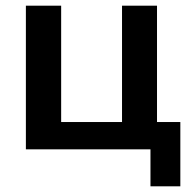

<svg xmlns="http://www.w3.org/2000/svg" viewBox="-20 -525 675 675"><path d="M509 130V0H71V-505H195V-96H409V-505H532V-96H614V130Z"/></svg>

Font: MulishBold
Style: Bold
Weight: 700
Designer: Vernon Adams
Foundry: Vernon Adams
Version: Version 3.602; ttfautohint (v1.8.3)